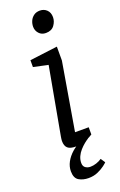

<svg xmlns="http://www.w3.org/2000/svg" viewBox="-169 -754 610 977"><g transform="rotate(-20 136.0 -266.0)"><path d="M125 4Q94 4 80.5 -8Q67 -20 67 -47Q67 -51 68 -58Q69 -65 70 -71L136 -434L57 -451V-488L207 -507V-432L145 -66H219V-27Q217 -25 203 -17.5Q189 -10 169 -3Q149 4 125 4ZM179 -591Q156 -591 142 -606.5Q128 -622 128 -643Q128 -659 134.5 -674Q141 -689 154.5 -699Q168 -709 188 -709Q210 -709 225 -694.5Q240 -680 240 -655Q240 -632 225 -611.5Q210 -591 179 -591ZM131 177Q101 177 79 164Q57 151 57 114Q57 88 70 64Q83 40 105.5 20Q128 0 158 -14H197Q187 -8 174 2.5Q161 13 148.5 27Q136 41 128.5 57.5Q121 74 121 92Q121 110 132.5 118Q144 126 159 126Q175 126 191.5 120.5Q208 115 221 106L237 130Q234 134 219 145.5Q204 157 181.5 167Q159 177 131 177Z"/></g></svg>

Font: Faustina
Style: Italic
Weight: 400
Italic angle: -8°
Designer: Alfonso Garcia
Foundry: http://www.omnibus-type.com
Version: Version 1.200